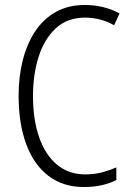

<svg xmlns="http://www.w3.org/2000/svg" viewBox="-20 -795 528 774"><path d="M323 -724Q251 -724 204.5 -680.5Q158 -637 135.5 -565.5Q113 -494 113 -408Q113 -312 138 -241Q163 -170 210 -131Q257 -92 323 -92Q361 -92 392.5 -100.5Q424 -109 449 -120V-69Q423 -56 390.5 -48.5Q358 -41 318 -41Q235 -41 176 -85.5Q117 -130 86 -213Q55 -296 55 -409Q55 -485 71.5 -551Q88 -617 121 -667.5Q154 -718 204.5 -746.5Q255 -775 322 -775Q398 -775 462 -741L440 -693Q386 -724 323 -724Z"/></svg>

Font: Noto Sans Tamil UI Condensed Light
Style: Regular
Weight: 300
Width: 3
Designer: Jelle Bosma - Monotype Design Team
Foundry: Monotype Imaging Inc.
Version: Version 2.004; ttfautohint (v1.8.4.7-5d5b)